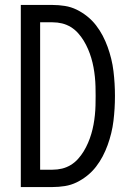

<svg xmlns="http://www.w3.org/2000/svg" viewBox="-20 -755 540 775"><path d="M64 0V-735H192Q217 -735 242 -731Q267 -727 289.5 -716Q312 -705 332 -689Q352 -673 367.5 -653Q383 -633 394.5 -611Q406 -589 414.5 -565.5Q423 -542 429 -517.5Q435 -493 438 -468Q441 -443 442.5 -418Q444 -393 444 -368Q444 -342 442.5 -317Q441 -292 438 -267Q435 -242 429 -217.5Q423 -193 414.5 -169.5Q406 -146 394.5 -124Q383 -102 367.5 -82Q352 -62 332 -46Q312 -30 289.5 -19Q267 -8 242 -4Q217 0 192 0ZM192 -70Q212 -70 230.5 -74.5Q249 -79 265.5 -89Q282 -99 295 -113.5Q308 -128 318 -144.5Q328 -161 335.5 -178.5Q343 -196 348.5 -214.5Q354 -233 357.5 -252Q361 -271 363 -290.5Q365 -310 365.5 -329Q366 -348 366 -368Q366 -387 365.5 -406Q365 -425 363 -444.5Q361 -464 357.5 -483Q354 -502 348.5 -520.5Q343 -539 335.5 -556.5Q328 -574 318 -590.5Q308 -607 295 -621.5Q282 -636 265.5 -646Q249 -656 230.5 -660.5Q212 -665 192 -665H142V-70Z"/></svg>

Font: Zed Mono
Style: Regular
Weight: 400
Monospace: yes
Designer: Belleve Invis
Foundry: Belleve Invis
Version: Version 1.0.0; ttfautohint (v1.8.4)